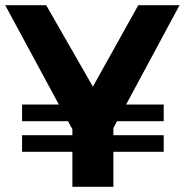

<svg xmlns="http://www.w3.org/2000/svg" viewBox="-20 -720 712 740"><path d="M672 -700 466 -317H611V-253H431L417 -226V-199H611V-135H417V0H259V-135H65V-199H259V-222L242 -253H65V-317H207L0 -700H158L338 -386L513 -700Z"/></svg>

Font: Montserrat SemiBold
Style: Regular
Weight: 600
Designer: Julieta Ulanovsky
Foundry: Julieta Ulanovsky
Version: Version 6.001